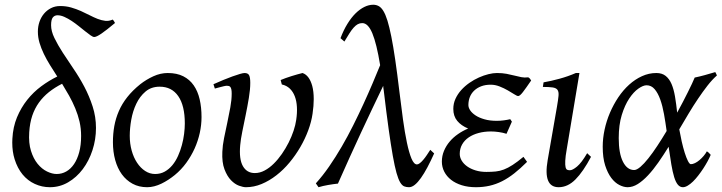

<svg xmlns="http://www.w3.org/2000/svg" viewBox="-20 -762 3015 802"><path d="M318.8 -194.3Q318.8 -225.1 312.3 -253.7Q305.7 -282.2 294.4 -309.3Q283.2 -336.4 268.8 -362.1Q254.4 -387.7 239.3 -412.1Q208.5 -396.5 184.3 -377.2Q160.2 -357.9 142.6 -333.5Q125 -309.1 114.7 -278.6Q104.5 -248 102.1 -209.5Q99.1 -164.6 109.4 -131.8Q119.6 -99.1 137.2 -77.6Q154.8 -56.2 176.3 -45.7Q197.8 -35.2 216.8 -35.2Q238.3 -35.2 256.8 -45.7Q275.4 -56.2 289.3 -76.7Q303.2 -97.2 311 -126.7Q318.8 -156.2 318.8 -194.3ZM460.4 -666Q424.3 -635.7 403.6 -621.6Q382.8 -607.4 373.5 -607.4Q368.2 -607.4 358.4 -614.3Q348.6 -621.1 336.2 -631.1Q323.7 -641.1 309.1 -652.8Q294.4 -664.6 279.3 -674.6Q264.2 -684.6 249 -691.4Q233.9 -698.2 220.2 -698.2Q208 -698.2 200.7 -689.2Q193.4 -680.2 193.4 -656.7Q193.4 -631.8 207.3 -603.3Q221.2 -574.7 241.9 -542.5Q262.7 -510.3 287.1 -474.6Q311.5 -439 332.3 -399.7Q353 -360.4 366.9 -317.4Q380.9 -274.4 380.9 -227.5Q380.9 -179.2 366.2 -134.5Q351.6 -89.8 325.7 -55.4Q299.8 -21 264.6 -0.5Q229.5 20 188.5 20Q155.3 20 125.5 6.3Q95.7 -7.3 74.2 -33.4Q52.7 -59.6 41 -97.2Q31.2 -128.4 31.2 -166.5Q31.2 -174.3 31.7 -182.6Q34.2 -231.4 51 -272Q67.9 -312.5 93.8 -345Q119.6 -377.4 152.3 -401.6Q185.1 -425.8 219.2 -442.4Q203.6 -466.3 189 -490Q174.3 -513.7 163.1 -536.9Q151.9 -560.1 145 -583.3Q138.2 -606.4 138.2 -629.9Q138.2 -651.4 144.8 -670.7Q151.4 -689.9 163.6 -704.6Q175.8 -719.2 192.9 -728Q210 -736.8 231.4 -736.8Q255.9 -736.8 277.1 -730.7Q298.3 -724.6 317.6 -716.1Q336.9 -707.5 354.2 -698.5Q371.6 -689.5 387.9 -683.1Q404.3 -676.8 419.7 -675Q435.1 -673.3 450.7 -680.2Q453.6 -677.7 455.1 -675.3Q456.5 -672.9 460.4 -666Z M752 -246.1Q752 -320.8 724.6 -360.4Q697.3 -399.9 647 -399.9Q611.8 -399.9 587.9 -379.6Q564 -359.4 549.3 -328.6Q534.7 -297.9 528.3 -262Q522 -226.1 522 -194.8Q522 -162.1 530 -133.1Q538.1 -104 552.5 -82.3Q566.9 -60.5 586.2 -47.9Q605.5 -35.2 627.9 -35.2Q650.4 -35.2 668.2 -45.2Q686 -55.2 700 -72Q713.9 -88.9 723.6 -110.6Q733.4 -132.3 739.7 -155.8Q746.1 -179.2 749 -202.6Q752 -226.1 752 -246.1ZM821.8 -272.9Q821.8 -240.2 814.5 -206.8Q807.1 -173.3 793 -141.8Q778.8 -110.4 758.1 -81.8Q737.3 -53.2 710 -30.8Q697.3 -20.5 683.1 -11.2Q668.9 -2 654.3 5.1Q639.6 12.2 624.5 16.1Q609.4 20 594.7 20Q560.5 20 533.9 5.6Q507.3 -8.8 489 -33.9Q470.7 -59.1 461.2 -93.5Q451.7 -127.9 451.7 -168Q451.7 -203.1 457.5 -235.6Q463.4 -268.1 476.6 -298.3Q489.7 -328.6 511.7 -356.4Q533.7 -384.3 565.9 -410.2Q590.8 -429.7 620.6 -443.4Q650.4 -457 680.7 -457Q718.8 -457 745.6 -443.4Q772.5 -429.7 789.3 -405.3Q806.2 -380.9 814 -347.2Q821.8 -313.5 821.8 -272.9Z M1285.6 -287.1Q1280.8 -253.4 1267.6 -217.8Q1254.4 -182.1 1234.6 -147.9Q1214.8 -113.8 1189.5 -83.3Q1164.1 -52.7 1134.5 -29.8Q1105 -6.8 1072.8 6.6Q1040.5 20 1007.3 20Q995.6 20 978.3 13.7Q960.9 7.3 944.8 -9.3Q928.7 -25.9 917.7 -54.7Q906.7 -83.5 908.7 -127.9Q909.7 -154.3 916 -185.5Q922.4 -216.8 929.4 -249.5Q936.5 -282.2 942.1 -313.5Q947.8 -344.7 947.8 -371.1Q947.8 -382.3 946.3 -388.9Q944.8 -395.5 942.1 -398.7Q939.5 -401.9 935.8 -402.8Q932.1 -403.8 927.7 -403.8Q923.3 -403.8 915 -401.9Q906.7 -399.9 898.4 -397.7Q890.1 -395.5 877.4 -392.1L871.6 -410.2Q892.1 -419.4 912.8 -428Q933.6 -436.5 951.2 -442.9Q968.8 -449.2 982.2 -453.1Q995.6 -457 1001.5 -457Q1015.6 -457 1020.5 -447.8Q1025.4 -438.5 1025.4 -416Q1025.4 -388.2 1019.5 -353Q1013.7 -317.9 1006.3 -282Q999 -246.1 992.2 -212.9Q985.4 -179.7 983.4 -155.8Q978 -97.2 994.6 -68.1Q1011.2 -39.1 1044.4 -39.1Q1065.4 -39.1 1085.4 -49.8Q1105.5 -60.5 1123.5 -78.4Q1141.6 -96.2 1157.5 -119.1Q1173.3 -142.1 1185.8 -166.7Q1198.2 -191.4 1206.3 -215.8Q1214.4 -240.2 1217.3 -261.2Q1221.7 -290.5 1220.2 -315.4Q1218.8 -340.3 1211.4 -359.6Q1204.1 -378.9 1190.7 -391.8Q1177.2 -404.8 1157.2 -409.2L1152.3 -427.7Q1161.1 -431.6 1173.1 -435.8Q1185.1 -439.9 1197.8 -444.1Q1210.4 -448.2 1222.4 -451.4Q1234.4 -454.6 1243.7 -457Q1272 -447.3 1284.2 -403.3Q1290.5 -379.9 1290.5 -347.7Q1290.5 -320.3 1285.6 -287.1Z M1793.5 -121.1Q1779.3 -89.4 1765.4 -63.2Q1751.5 -37.1 1738.3 -18.6Q1725.1 0 1712.6 10Q1700.2 20 1688.5 20Q1677.2 20 1668.2 16.4Q1659.2 12.7 1651.4 -0.5Q1643.6 -13.7 1636.2 -39.8Q1628.9 -65.9 1620.8 -110.8Q1612.8 -155.8 1603.5 -222.2Q1594.2 -288.6 1583 -383.3Q1582 -388.7 1581.5 -393.6Q1581.1 -398.4 1580.6 -403.3Q1557.1 -354.5 1533.9 -305.7Q1510.7 -256.8 1487.3 -206.5Q1463.9 -156.2 1440.2 -103.8Q1416.5 -51.3 1391.6 4.9Q1382.8 5.9 1372.1 7.3Q1361.3 8.8 1350.6 10.7Q1339.8 12.7 1329.6 14.9Q1319.3 17.1 1310.5 20L1299.3 3.9Q1328.1 -27.8 1355.2 -67.1Q1382.3 -106.4 1407.5 -149.7Q1432.6 -192.9 1455.3 -238.3Q1478 -283.7 1498.3 -327.9Q1518.6 -372.1 1536.1 -413.3Q1553.7 -454.6 1567.9 -489.7Q1553.2 -579.6 1535.4 -622.6Q1517.6 -665.5 1493.2 -665.5Q1482.9 -665.5 1474.4 -660.9Q1465.8 -656.2 1457.3 -646.7Q1448.7 -637.2 1439.5 -622.6Q1430.2 -607.9 1418.5 -588.4L1402.3 -602.5Q1415 -636.2 1431.2 -662.4Q1447.3 -688.5 1465.1 -706.1Q1482.9 -723.6 1501.7 -732.9Q1520.5 -742.2 1539.1 -742.2Q1551.3 -742.2 1561.8 -736.6Q1572.3 -731 1581.3 -716.3Q1590.3 -701.7 1598.4 -675.8Q1606.4 -649.9 1614.5 -609.6Q1622.6 -569.3 1630.9 -512.5Q1639.2 -455.6 1648.4 -378.9Q1655.8 -317.9 1663.3 -262.9Q1670.9 -208 1679.7 -166.3Q1688.5 -124.5 1698.7 -99.9Q1709 -75.2 1721.7 -75.2Q1727.1 -75.2 1733.9 -80.6Q1740.7 -85.9 1748 -94.5Q1755.4 -103 1762.7 -114Q1770 -125 1777.3 -136.2Z M2198.7 -425.8Q2176.8 -393.6 2164.1 -377.2Q2151.4 -360.8 2144.5 -360.8Q2139.6 -360.8 2128.2 -368.2Q2116.7 -375.5 2101.1 -384.5Q2085.4 -393.6 2066.9 -400.9Q2048.3 -408.2 2029.8 -408.2Q2007.3 -408.2 1990 -401.6Q1972.7 -395 1960.7 -383.5Q1948.7 -372.1 1942.6 -356.7Q1936.5 -341.3 1936.5 -323.2Q1936.5 -312.5 1944.1 -301Q1951.7 -289.6 1966.6 -279.8Q1981.4 -270 2003.7 -263.7Q2025.9 -257.3 2054.7 -257.3Q2070.3 -257.3 2084.7 -259.3Q2099.1 -261.2 2111.3 -264.2L2118.2 -253.9L2095.7 -203.1Q2080.6 -208 2063.5 -210.4Q2046.4 -212.9 2030.8 -212.9Q2002.9 -212.9 1979.2 -206.5Q1955.6 -200.2 1938 -188.2Q1920.4 -176.3 1910.4 -158.7Q1900.4 -141.1 1900.4 -119.1Q1900.4 -105 1908.4 -91.3Q1916.5 -77.6 1931.2 -67.1Q1945.8 -56.6 1966.3 -50.3Q1986.8 -43.9 2011.7 -43.9Q2033.7 -43.9 2050.8 -45.7Q2067.9 -47.4 2085 -54Q2102.1 -60.5 2121.3 -73Q2140.6 -85.4 2166.5 -106.9L2181.6 -85.9Q2153.8 -58.1 2128.4 -38.1Q2103 -18.1 2077.4 -5.1Q2051.8 7.8 2024.9 13.9Q1998 20 1967.8 20Q1935.1 20 1908.7 11.7Q1882.3 3.4 1864 -11Q1845.7 -25.4 1835.7 -44.9Q1825.7 -64.5 1825.7 -86.9Q1825.7 -110.4 1834.5 -131.6Q1843.3 -152.8 1858.2 -170.4Q1873 -188 1893.1 -201.9Q1913.1 -215.8 1935.5 -225.1Q1906.2 -237.3 1889.9 -257.1Q1873.5 -276.9 1873.5 -307.1Q1873.5 -329.6 1882.6 -349.4Q1891.6 -369.1 1906.5 -385.7Q1921.4 -402.3 1940.7 -415.8Q1960 -429.2 1980.2 -438.2Q2000.5 -447.3 2020 -452.1Q2039.6 -457 2055.7 -457Q2078.6 -457 2096.2 -453.6Q2113.8 -450.2 2128.9 -446.3Q2144 -442.4 2157.7 -439.7Q2171.4 -437 2186.5 -439Q2190.9 -436.5 2193.4 -433.6Q2195.8 -430.7 2198.7 -425.8Z M2448.7 -106.9Q2416 -44.9 2383.8 -12.5Q2351.6 20 2313.5 20Q2248 20 2267.6 -92.8L2306.6 -316.9Q2311.5 -345.2 2313 -361.8Q2314.5 -378.4 2308.8 -386.5Q2303.2 -394.5 2288.8 -396.7Q2274.4 -398.9 2247.6 -398.9L2250.5 -418Q2281.2 -423.3 2317.1 -433.1Q2353 -442.9 2385.3 -457H2400.4L2347.7 -141.1Q2341.8 -108.4 2341.1 -90.3Q2340.3 -72.3 2342.5 -63.5Q2344.7 -54.7 2349.6 -52.7Q2354.5 -50.8 2360.4 -50.8Q2371.6 -50.8 2390.4 -66.4Q2409.2 -82 2432.6 -122.1Z M2628.9 -51.8Q2639.6 -51.8 2655 -64.9Q2670.4 -78.1 2688.2 -100.6Q2706.1 -123 2725.6 -152.6Q2745.1 -182.1 2764.6 -214.8Q2759.8 -250.5 2753.7 -284.9Q2747.6 -319.3 2738 -346.2Q2728.5 -373 2714.6 -389.4Q2700.7 -405.8 2680.7 -405.8Q2666.5 -405.8 2646.5 -391.8Q2626.5 -377.9 2608.2 -350.3Q2589.8 -322.8 2577.1 -281.5Q2564.5 -240.2 2564.5 -185.1Q2564.5 -121.6 2582 -86.7Q2599.6 -51.8 2628.9 -51.8ZM2974.6 -446.8Q2954.6 -429.2 2935.1 -404.1Q2915.5 -378.9 2895.8 -349.6Q2876 -320.3 2856.4 -287.6Q2836.9 -254.9 2817.4 -221.7Q2821.8 -196.8 2827.6 -170.9Q2833.5 -145 2840.1 -124Q2846.7 -103 2853.5 -89.6Q2860.4 -76.2 2865.7 -76.2Q2873.5 -76.2 2883.1 -80.8Q2892.6 -85.4 2901.9 -93.3Q2911.1 -101.1 2919.2 -110.6Q2927.2 -120.1 2932.6 -129.9Q2939 -126 2941.9 -122.6Q2944.8 -119.1 2948.7 -115.2Q2943.4 -102.5 2935.3 -87.6Q2927.2 -72.8 2917.5 -57.9Q2907.7 -43 2896.7 -28.8Q2885.7 -14.6 2874.8 -3.9Q2863.8 6.8 2852.8 13.4Q2841.8 20 2832.5 20Q2820.3 20 2811.5 9.5Q2802.7 -1 2796.1 -22.2Q2789.6 -43.5 2784.2 -75.2Q2778.8 -106.9 2772.9 -148.9Q2751.5 -114.3 2730 -83.5Q2708.5 -52.7 2687 -29.8Q2665.5 -6.8 2644.3 6.6Q2623 20 2601.6 20Q2585.4 20 2567.1 10.7Q2548.8 1.5 2533.4 -18.8Q2518.1 -39.1 2507.8 -71Q2497.6 -103 2497.6 -148.9Q2497.6 -184.1 2505.4 -220.5Q2513.2 -256.8 2527.8 -291Q2542.5 -325.2 2562.7 -355.5Q2583 -385.7 2607.9 -408.2Q2632.8 -430.7 2661.6 -443.8Q2690.4 -457 2721.7 -457Q2745.6 -457 2760.7 -444.8Q2775.9 -432.6 2785.2 -410.9Q2794.4 -389.2 2799.6 -358.6Q2804.7 -328.1 2808.6 -291.5Q2821.3 -314.5 2832.5 -336.2Q2843.8 -357.9 2853.3 -377Q2862.8 -396 2870.1 -411.6Q2877.4 -427.2 2881.8 -438Q2902.8 -442.4 2923.8 -448.2Q2944.8 -454.1 2967.8 -460.9Q2970.7 -455.6 2971.9 -452.9Q2973.1 -450.2 2974.6 -446.8Z"/></svg>

Font: Akkhara
Style: Italic
Weight: 400
Italic angle: -7°
Designer: J. Victor Gaultney
Version: Version 1.00 June 13, 2006, initial release